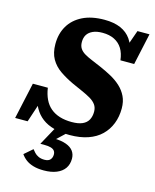

<svg xmlns="http://www.w3.org/2000/svg" viewBox="-169 -823 959 1188"><g transform="rotate(15 310.5 -229.0)"><path d="M326 17Q269 17 224.5 5Q180 -7 148.5 -31Q117 -55 97 -90.5Q77 -126 69 -174Q75 -175 83 -175Q91 -175 98 -171.5Q105 -168 106 -158L53 2H-27L24 -231H120Q126 -190 141 -158.5Q156 -127 181 -106Q206 -85 240 -74.5Q274 -64 317 -64Q359 -64 385 -75.5Q411 -87 423 -109Q435 -131 435 -161Q435 -188 421.5 -206.5Q408 -225 384 -239Q360 -253 329 -266.5Q298 -280 263 -296Q216 -318 177.5 -344.5Q139 -371 117 -409.5Q95 -448 95 -505Q95 -571 124.5 -621Q154 -671 211 -699.5Q268 -728 351 -728Q412 -728 454.5 -709.5Q497 -691 522 -655Q547 -619 554 -567Q547 -564 539.5 -563Q532 -562 526.5 -566Q521 -570 518 -580L565 -713H642L598 -511H510Q505 -555 486.5 -585Q468 -615 436 -631Q404 -647 360 -647Q323 -647 298.5 -636Q274 -625 262 -606Q250 -587 250 -559Q250 -534 261 -517.5Q272 -501 292.5 -489Q313 -477 341 -465.5Q369 -454 401 -440Q440 -423 474.5 -404Q509 -385 536 -360Q563 -335 579 -302Q595 -269 595 -225Q595 -172 577.5 -127.5Q560 -83 526.5 -50.5Q493 -18 442.5 -0.5Q392 17 326 17ZM227 270Q188 270 159.5 261.5Q131 253 112 238.5Q93 224 80 205L133 159Q140 168 150 179Q160 190 176 197.5Q192 205 215 205Q240 205 251.5 192Q263 179 263 159Q263 145 256 135.5Q249 126 233 121Q217 116 189 116H165L234 -10L323 -5L234 79L237 62Q286 63 317 74.5Q348 86 363 106.5Q378 127 378 155Q378 191 360.5 216.5Q343 242 309 256Q275 270 227 270Z"/></g></svg>

Font: Roboto Serif 20pt
Style: Bold Italic
Weight: 700
Italic angle: -10°
Version: Version 1.007